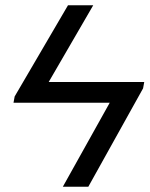

<svg xmlns="http://www.w3.org/2000/svg" viewBox="-20 -708 569 728"><path d="M314.9 0H218.3L396 -318.4H31.2L35.6 -342.3L237.8 -688H333.5L164.6 -397H526.9L522.5 -373Z"/></svg>

Font: Liberation Sans
Style: Italic
Weight: 400
Italic angle: -12°
Designer: Steve Matteson
Foundry: Ascender Corporation
Version: Version 2.1.5